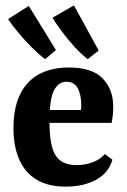

<svg xmlns="http://www.w3.org/2000/svg" viewBox="-20 -684 471 714"><path d="M30 -208Q30 -318 83.5 -375.5Q137 -433 236 -433Q323 -433 362 -392Q401 -351 401 -288Q401 -273 399.5 -257Q398 -241 395 -227H120V-275H281Q282 -280 282 -284Q282 -288 282 -294Q282 -332 269 -356Q256 -380 227 -380Q198 -380 181 -348.5Q164 -317 164 -231Q164 -175 173 -139.5Q182 -104 204.5 -87Q227 -70 265 -70Q295 -70 323 -80Q351 -90 370 -111L398 -90Q384 -41 337.5 -15.5Q291 10 225 10Q158 10 115 -16.5Q72 -43 51 -92Q30 -141 30 -208ZM347 -496 306 -464Q282 -483 257.5 -509.5Q233 -536 211.5 -565Q190 -594 175 -618L255 -664ZM188 -498 148 -464Q124 -482 98 -508Q72 -534 49 -561.5Q26 -589 10 -613L87 -662Z"/></svg>

Font: Yrsa
Style: Regular
Weight: 400
Designer: Anna Giedrys (Yrsa+Rasa design), David Brezina (Yrsa art-direction, Rasa art-direction, design)
Foundry: Rosetta Type Foundry
Version: Version 2.004